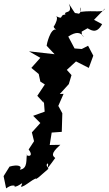

<svg xmlns="http://www.w3.org/2000/svg" viewBox="-88 -803 603 1066"><path d="M398 -646C415 -638 447 -610 479 -669L434 -693L495 -756C485 -728 440 -748 358 -737C354 -795 370 -731 349 -727C317 -736 340 -714 294 -783C320 -720 264 -747 275 -722C238 -721 271 -689 220 -715C220 -715 245 -712 209 -652C216 -671 200 -651 224 -639C191 -648 170 -552 171 -549L215 -502L73 -518L136 -482L86 -426L127 -392L136 -350L161 -334L119 -271L155 -232V-249L160 -183L96 -160L136 -120L89 -68L101 -19L71 27C107 75 50 63 62 54C55 79 69 134 22 139C38 118 10 109 -35 122L-68 175L-54 243C-5 207 9 244 -12 234C19 236 49 191 28 233C45 241 116 168 118 194C110 183 152 161 109 188C123 189 123 183 181 134C154 103 194 89 173 132C176 136 220 70 219 75C207 63 187 54 247 1L188 2L199 -67L255 -71L258 -174L236 -215L230 -202L265 -282L244 -281L294 -336L309 -386L283 -415L334 -462L405 -426L430 -494L401 -549L366 -531L326 -534L291 -600C336 -630 360 -623 377 -599C352 -610 379 -672 356 -622Z"/></svg>

Font: Asimov Aggro
Style: CondIt
Weight: 500
Designer: Google
Version: Version 2.000980; 2014